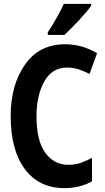

<svg xmlns="http://www.w3.org/2000/svg" viewBox="-20 -954 540 989"><path d="M312 -774Q346 -806 388 -851Q430 -896 450 -925V-934H309Q293 -900 272.5 -863.5Q252 -827 226 -787V-774ZM454 -20V-141Q425 -125 395.5 -115Q366 -105 332 -105Q258 -105 213 -167.5Q168 -230 168 -355Q168 -462 208 -534Q248 -606 325 -606Q357 -606 386 -596.5Q415 -587 441 -573L480 -680Q403 -726 315 -726Q182 -726 108.5 -621Q35 -516 35 -356Q35 -181 108 -83Q181 15 312 15Q392 15 454 -20Z"/></svg>

Font: Noto Sans Mono UI Condensed
Style: Bold
Weight: 700
Width: 3
Designer: Monotype Design team
Foundry: Monotype Imaging Inc.
Version: 1.000